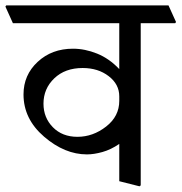

<svg xmlns="http://www.w3.org/2000/svg" viewBox="-47 -669 661 699"><path d="M465.3 -584.5V5.9L460.9 9.3L387.2 -9.3V-145Q356.4 -124 325.7 -115.5Q294.9 -106.9 269.5 -106.9Q188.5 -106.9 113.5 -171.4Q38.6 -235.8 38.6 -325.2Q38.6 -396 90.1 -443.8Q141.6 -491.7 218.8 -491.7Q262.2 -491.7 306.4 -473.9Q350.6 -456.1 387.2 -417.5V-584.5H0L-27.3 -645L-24.4 -649.4H566.4L593.8 -588.9L590.8 -584.5ZM387.2 -318.4Q387.2 -362.3 348.6 -391.8Q310.1 -421.4 253.9 -421.4Q189.9 -421.4 150.6 -383.8Q111.3 -346.2 111.3 -291.5Q111.3 -240.7 145.5 -205.8Q179.7 -170.9 234.9 -170.9Q291.5 -170.9 339.4 -208.3Q387.2 -245.6 387.2 -301.8Z"/></svg>

Font: Sitara
Style: Regular
Weight: 400
Designer: Neelakash Kshetrimayum
Foundry: Neelakash Kshetrimayum
Version: Version 1.000;PS Version 1.000;PS 1.0;hotconv 1.;hotconv 1.0